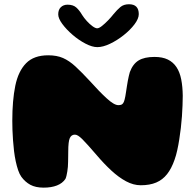

<svg xmlns="http://www.w3.org/2000/svg" viewBox="-20 -838 898 882"><path d="M180.5 24Q143.5 24 119.2 10.8Q95 -2.5 78 -26Q69.5 -38 63.2 -56.5Q57 -75 52.2 -97.2Q47.5 -119.5 44.5 -144Q41.5 -168.5 39.8 -193.5Q38 -218.5 37.2 -241.2Q36.5 -264 36.5 -283Q36.5 -376.5 50.2 -443.8Q64 -511 99.8 -547.5Q135.5 -584 201.5 -584Q241 -584 269.5 -571.5Q298 -559 326.5 -532.8Q355 -506.5 394 -464.5Q435.5 -418 469.8 -386.5Q504 -355 523.5 -355Q532 -355 537.2 -357Q542.5 -359 546.2 -364.8Q550 -370.5 552.5 -381Q554 -386.5 555.8 -396Q557.5 -405.5 559.2 -417.2Q561 -429 563 -441.8Q565 -454.5 567.2 -467Q569.5 -479.5 572 -489.8Q574.5 -500 576.5 -507Q590.5 -544.5 617 -560.5Q643.5 -576.5 689.5 -576.5Q726.5 -576.5 751 -564.5Q775.5 -552.5 790.8 -529.5Q806 -506.5 812.5 -473.2Q819 -440 819.5 -398Q819.5 -378 818.5 -354Q817.5 -330 815.8 -303.8Q814 -277.5 810.8 -250.5Q807.5 -223.5 803.5 -197.5Q799.5 -171.5 794.2 -147.8Q789 -124 782 -104.5Q768 -64 747.5 -38Q727 -12 697.5 0.5Q668 13 626.5 13Q593 13 559 -5.2Q525 -23.5 491.2 -54.8Q457.5 -86 424 -125.5Q401.5 -151.5 385.2 -169.8Q369 -188 358 -198.8Q347 -209.5 339 -214.5Q331 -219.5 324 -219.5Q308 -219.5 300.8 -204Q293.5 -188.5 293.5 -141.5Q293.5 -130.5 293.2 -118.5Q293 -106.5 292.8 -94.5Q292.5 -82.5 291.8 -71.5Q291 -60.5 289.2 -50.2Q287.5 -40 285.5 -31.2Q283.5 -22.5 280.5 -16Q267 4 241.5 14Q216 24 180.5 24ZM427 -621.5Q403.5 -621.5 372.8 -637.5Q342 -653.5 313.5 -678Q285 -702.5 266.2 -728Q247.5 -753.5 247.5 -772Q247.5 -793.5 259.5 -805Q271.5 -816.5 290.5 -816.5Q316 -816.5 330.5 -803.5Q345 -790.5 357.5 -769Q366 -755.5 379 -741.2Q392 -727 405 -717.5Q418 -708 426.5 -708Q435 -708 448.5 -718.8Q462 -729.5 476.5 -744.5Q491 -759.5 501.5 -773Q518 -793 533.2 -805.8Q548.5 -818.5 572.5 -818.5Q617.5 -818.5 617.5 -773Q617.5 -752.5 598 -726.5Q578.5 -700.5 548.2 -676.5Q518 -652.5 485.5 -637Q453 -621.5 427 -621.5Z"/></svg>

Font: Gluten ExtraBold
Style: Regular
Weight: 800
Designer: Tyler Finck
Foundry: Etcetera Type Company
Version: Version 1.300